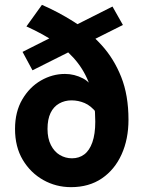

<svg xmlns="http://www.w3.org/2000/svg" viewBox="-20 -760 598 792"><path d="M273 12Q211 12 158.5 -17.5Q106 -47 74 -100.5Q42 -154 42 -228Q42 -299 72 -350Q102 -401 149 -428Q196 -455 248 -455Q287 -455 322.5 -436.5Q358 -418 376 -372L378 -295Q355 -324 329 -335Q303 -346 275 -346Q247 -346 224 -333Q201 -320 188.5 -294Q176 -268 176 -228Q176 -189 190 -161.5Q204 -134 227 -120.5Q250 -107 277 -107Q306 -107 327.5 -123Q349 -139 361 -173Q373 -207 373 -258Q373 -335 355 -394Q337 -453 301.5 -499.5Q266 -546 213 -582.5Q160 -619 89 -651L153 -740Q220 -711 284 -670.5Q348 -630 399 -574Q450 -518 480 -442.5Q510 -367 510 -266Q510 -186 481.5 -123Q453 -60 400 -24Q347 12 273 12ZM114 -470 73 -546 444 -733 487 -657Z"/></svg>

Font: Source Sans 3 ExtraLight
Style: Bold
Weight: 700
Version: Version 3.052;hotconv 1.1.0;makeotfexe 2.6.0